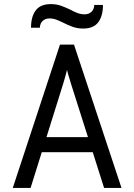

<svg xmlns="http://www.w3.org/2000/svg" viewBox="-20 -918 656 938"><path d="M42.5 0 273 -700H341.5L573.5 0H488.5L326.5 -510Q325 -515.5 321 -528.5Q317 -541.5 313 -555Q309 -568.5 307.5 -576.5Q305.5 -568.5 301.8 -555Q298 -541.5 294.5 -528.8Q291 -516 289 -510L129.5 0ZM159 -174.5 183 -248H432.5L456.5 -174.5ZM386.5 -778.5Q357.5 -778.5 333.5 -787.5Q309.5 -796.5 289 -807Q272 -815.5 255.5 -821.8Q239 -828 221.5 -828Q203 -828 189.5 -816.8Q176 -805.5 174.5 -782.5H131.5Q131.5 -836.5 154.5 -867.2Q177.5 -898 228.5 -898Q257 -898 280.2 -889.2Q303.5 -880.5 324 -870.5Q341 -861 358.2 -854.5Q375.5 -848 393.5 -848Q412.5 -848 426 -859.5Q439.5 -871 440.5 -894H483Q483 -840 460 -809.2Q437 -778.5 386.5 -778.5Z"/></svg>

Font: Overpass Mono
Style: Regular
Weight: 400
Designer: Delve Withrington, Dave Bailey
Foundry: Delve Fonts LLC
Version: Version 4.000